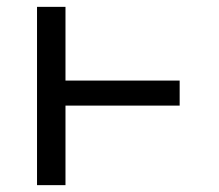

<svg xmlns="http://www.w3.org/2000/svg" viewBox="-20 -540 640 560"><path d="M88 0V-520H171V-305H504V-232H171V0Z"/></svg>

Font: Iosevka Aile
Style: Regular
Weight: 400
Designer: Belleve Invis
Foundry: Belleve Invis
Version: Version 28.0.1; ttfautohint (v1.8.4)